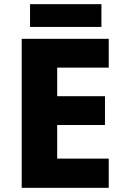

<svg xmlns="http://www.w3.org/2000/svg" viewBox="-20 -900 595 920"><path d="M501 0H84V-714H501V-576H254V-439H483V-301H254V-140H501ZM466 -880V-771H124V-880Z"/></svg>

Font: Noto Sans ExtraBold
Style: Regular
Weight: 800
Designer: Monotype Design Team
Foundry: Monotype Imaging Inc.
Version: Version 2.007